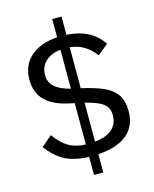

<svg xmlns="http://www.w3.org/2000/svg" viewBox="-136 -909 894 1118"><g transform="rotate(-15 311.5 -350.0)"><path d="M345 10V120H289V11Q201 8 145.5 -21Q90 -50 42 -114L106 -169Q146 -114 187.5 -90Q229 -66 289 -64V-313L266 -318Q165 -338 117 -386Q69 -434 69 -513Q69 -599 127.5 -651Q186 -703 289 -710V-820H345V-710Q494 -701 560 -598L496 -546Q465 -586 429 -608Q393 -630 345 -635V-388Q430 -369 480 -346Q530 -323 555 -285.5Q580 -248 580 -189Q580 -98 520.5 -48Q461 2 345 10ZM289 -400V-635Q230 -628 197 -596.5Q164 -565 164 -515Q164 -471 195 -443.5Q226 -416 289 -400ZM485 -188Q485 -217 472.5 -237Q460 -257 430 -272Q400 -287 345 -301V-66Q414 -73 449.5 -104Q485 -135 485 -188Z"/></g></svg>

Font: KoHo Medium
Style: Regular
Weight: 500
Version: Version 1.000; ttfautohint (v1.6)